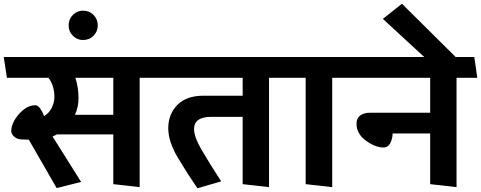

<svg xmlns="http://www.w3.org/2000/svg" viewBox="-31 -985 2573 1027"><path d="M575 -569H372Q381 -544 385 -514.5Q389 -485 389 -463Q389 -438 384.5 -415Q380 -392 370 -371H575ZM123 -238 88 -239Q65 -239 49 -250.5Q33 -262 29 -281Q29 -328 70.5 -375Q112 -422 157 -422Q173 -422 185.5 -402.5Q198 -383 205 -364Q232 -380 246 -409Q260 -438 260 -466Q260 -497 251.5 -524Q243 -551 228 -569H6L-11 -680H811L828 -569H716V16L575 0V-266H273Q267 -263 261.5 -260Q256 -257 250 -255L403 -12L272 21Z M413 -771Q381 -771 358.5 -794Q336 -817 336 -849Q336 -882 358.5 -905Q381 -928 413 -928Q447 -928 469.5 -905Q492 -882 492 -849Q492 -817 469.5 -794Q447 -771 413 -771Z M1267 0V-360H1099Q1053 -360 1030 -343.5Q1007 -327 1007 -295Q1007 -253 1046.5 -185Q1086 -117 1152 -15L1025 22Q974 -52 921.5 -139.5Q869 -227 869 -299Q869 -374 917.5 -423.5Q966 -473 1056 -473H1267V-569H821L804 -680H1502L1518 -569H1408V16Z M1604 0V-569H1513L1496 -680H1839L1857 -569H1746V16Z M2270 0V-271H2069Q2069 -249 2059.5 -225.5Q2050 -202 2030 -197Q2028 -197 2025.5 -196.5Q2023 -196 2020 -196Q1977 -196 1926.5 -232.5Q1876 -269 1876 -324Q1876 -352 1895.5 -367Q1915 -382 1949 -382H2270V-569H1851L1834 -680H2506L2522 -569H2411V16Z M2477 -610H2314L2017 -884L2119 -965Z"/></svg>

Font: Palanquin Dark
Style: Regular
Weight: 400
Designer: Pria Ravichandran
Version: Version 1.001